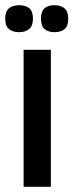

<svg xmlns="http://www.w3.org/2000/svg" viewBox="-36 -720 283 740"><path d="M55 0V-528H160V0ZM174 -596Q151 -596 136.5 -607.5Q122 -619 122 -648Q122 -677 136 -688.5Q150 -700 174 -700Q198 -700 212.5 -688Q227 -676 227 -647Q227 -619 212.5 -607.5Q198 -596 174 -596ZM37 -596Q13 -596 -1.5 -608Q-16 -620 -16 -648Q-16 -676 -1.5 -688Q13 -700 38 -700Q63 -700 77 -688Q91 -676 91 -648Q91 -620 76.5 -608Q62 -596 37 -596Z"/></svg>

Font: Bricolage Grotesque 24pt Condensed Medium
Style: Regular
Weight: 500
Width: 3
Designer: Mathieu Triay
Foundry: Atelier Triay
Version: Version 1.001;gftools[0.9.33.dev8+g029e19f]